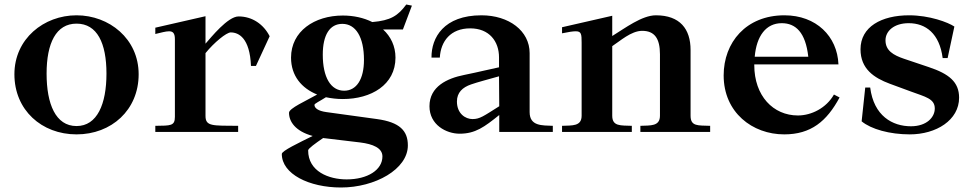

<svg xmlns="http://www.w3.org/2000/svg" viewBox="-20 -586 4330 853"><path d="M320 11C475 11 596 -97 596 -256C596 -414 465 -518 320 -518C175 -518 44 -414 44 -256C44 -97 165 11 320 11ZM187 -259C187 -394 229 -481 320 -481C412 -481 453 -394 453 -259C453 -124 412 -26 320 -26C227 -26 187 -124 187 -259Z M1095 -293H1117L1178 -425C1151 -478 1101 -513 1040 -513C992 -513 918 -420 893 -392V-514L670 -463V-435C696 -441 716 -447 731 -447C748 -447 757 -439 757 -412V-67C757 -26 738 -28 670 -27V0H1038V-27C924 -28 893 -24 893 -71V-350C931 -397 986 -442 1005 -442C1040 -442 1090 -418 1095 -293Z M1503 -146C1629 -146 1737 -209 1737 -330C1737 -381 1716 -424 1682 -455H1770L1810 -561L1785 -566C1748 -516 1716 -495 1634 -488C1596 -507 1551 -517 1503 -517C1377 -517 1273 -447 1273 -330C1273 -249 1320 -194 1389 -166C1340 -138 1264 -105 1264 -85C1264 -46 1292 -3 1369 18C1307 49 1232 84 1232 98C1232 187 1353 247 1495 247C1646 247 1792 166 1792 60C1792 -5 1756 -43 1655 -57L1430 -88C1393 -93 1377 -106 1377 -120C1377 -126 1400 -136 1428 -154C1452 -149 1477 -146 1503 -146ZM1349 82C1349 74 1381 51 1416 27C1418 28 1420 28 1422 28L1581 47C1636 54 1679 71 1679 109C1679 169 1613 211 1520 211C1441 211 1349 176 1349 82ZM1414 -343C1414 -431 1445 -480 1501 -480C1560 -480 1597 -422 1597 -320C1597 -234 1564 -183 1509 -183C1449 -183 1414 -243 1414 -343Z M2197 -331V-287C2153 -278 2111 -267 2042 -253C1967 -238 1888 -202 1888 -114C1888 -31 1963 8 2022 8C2092 8 2132 -22 2198 -75V0H2436V-27C2389 -29 2333 -25 2333 -88V-350C2333 -449 2241 -518 2119 -518C1952 -518 1896 -419 1897 -330H1934C1938 -403 1982 -460 2069 -460C2154 -460 2197 -402 2197 -331ZM2010 -135C2010 -175 2035 -198 2073 -211C2105 -222 2144 -232 2197 -247L2198 -114C2128 -70 2112 -57 2079 -57C2048 -57 2010 -81 2010 -135Z M2912 -345V-72C2912 -24 2870 -29 2825 -27V0H3135V-27C3080 -29 3048 -24 3048 -72V-364C3048 -457 3001 -518 2894 -518C2832 -518 2757 -461 2700 -426V-516L2477 -465V-438C2506 -444 2525 -447 2538 -447C2563 -447 2564 -434 2564 -396V-72C2564 -24 2522 -29 2477 -27V0H2787V-27C2737 -29 2700 -24 2700 -72V-381C2734 -403 2784 -449 2833 -449C2888 -449 2912 -415 2912 -345Z M3195 -251C3195 -86 3323 11 3464 11C3583 11 3653 -47 3710 -153L3685 -166C3651 -106 3585 -73 3525 -73C3415 -73 3331 -160 3331 -297V-300H3705C3700 -425 3606 -518 3465 -518C3294 -518 3195 -397 3195 -251ZM3333 -334C3341 -426 3383 -483 3453 -483C3515 -483 3559 -442 3571 -334Z M4220 -468C4192 -487 4109 -518 4019 -518C3896 -518 3803 -467 3803 -367C3803 -280 3863 -240 3933 -214L4028 -179C4090 -156 4133 -148 4133 -104C4133 -65 4097 -25 4027 -25C3945 -25 3862 -71 3846 -197H3824L3808 -47C3850 -12 3933 11 4022 11C4139 11 4241 -52 4241 -152C4241 -222 4196 -258 4106 -288L3996 -325C3949 -341 3914 -361 3914 -407C3914 -448 3952 -483 4017 -483C4093 -483 4154 -437 4168 -328H4190Z"/></svg>

Font: Ortica Linear
Style: Bold
Weight: 700
Designer: Benedetta Bovani
Foundry: Collletttivo
Version: Version 2.000;Glyphs 3.1.2 (3151)